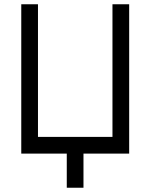

<svg xmlns="http://www.w3.org/2000/svg" viewBox="-20 -720 704 900"><path d="M79.7 0H293V160H371.3V0H585.5V-700H507.2V-78.3H158V-700H79.7Z"/></svg>

Font: Unageo Variable
Style: Regular
Weight: 300
Designer: Richard Sepsi
Foundry: Richard Sepsi
Version: Version 2.200